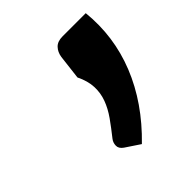

<svg xmlns="http://www.w3.org/2000/svg" viewBox="-100 -825 434 434"><g transform="rotate(-45 117.5 -607.5)"><path d="M233.5 -757Q242 -675 211.5 -599Q181 -523 114 -458L79.5 -481Q69.5 -488 69.8 -497.2Q70 -506.5 75.5 -513.5Q91 -533 103.8 -551Q116.5 -569 123.2 -587.2Q130 -605.5 129.2 -625.2Q128.5 -645 117.5 -667.5L124.5 -726Q126.5 -739.5 134.8 -748.2Q143 -757 159.5 -757Z"/></g></svg>

Font: Lato 2
Style: Bold Italic
Weight: 700
Italic angle: -7°
Designer: Lukasz Dziedzic with Adam Twardoch and Botio Nikoltchev
Foundry: tyPoland Lukasz Dziedzic
Version: Version 2.015; 2015-08-06; http://www.latofonts.com/